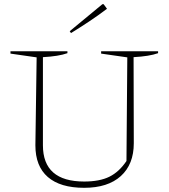

<svg xmlns="http://www.w3.org/2000/svg" viewBox="-20 -889 807 917"><path d="M382 8Q268 8 208.5 -43.5Q149 -95 149 -195L155 -615L30 -633V-644H302V-635Q260 -620 185 -616V-195Q185 -22 382 -22Q456 -22 502.5 -45Q549 -68 584 -120L588 -615L463 -633V-644H735V-635Q693 -620 618 -616L619 -205Q619 -104 557 -48Q495 8 382 8ZM319 -731 313 -740 469 -869H475L491 -847Q450 -816 406.5 -787Q363 -758 319 -731Z"/></svg>

Font: Piazzolla Thin
Style: Regular
Weight: 100
Designer: Juan Pablo del Peral
Foundry: Huerta Tipografica
Version: Version 1.330